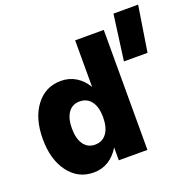

<svg xmlns="http://www.w3.org/2000/svg" viewBox="-136 -901 1051 1053"><g transform="rotate(-20 389.5 -375.0)"><path d="M634.8 -766.1H778.8L736.8 -500H599.1ZM554.2 -700.2V0H387.2V-75.2Q361.3 -31.2 322.8 -7.6Q284.2 16.1 236.8 16.1Q146 16.1 90.6 -57.6Q35.2 -131.3 35.2 -252Q35.2 -372.1 90.6 -445.1Q146 -518.1 236.8 -518.1Q284.2 -518.1 322.8 -494.9Q361.3 -471.7 387.2 -428.2V-700.2ZM205.1 -252Q205.1 -191.9 229 -158.4Q252.9 -125 294.9 -125Q338.4 -125 362.8 -158.4Q387.2 -191.9 387.2 -252Q387.2 -311 362.8 -344Q338.4 -377 294.9 -377Q252.4 -377 228.8 -344Q205.1 -311 205.1 -252Z"/></g></svg>

Font: Overused Grotesk ExtraBold
Style: Regular
Weight: 800
Version: Version 0.002